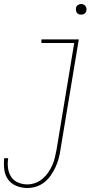

<svg xmlns="http://www.w3.org/2000/svg" viewBox="-41 -717 561 960"><path d="M96 223Q67 223 41 212.5Q15 202 -0.5 180.5Q-16 159 -19.5 131Q-23 103 -20 74H0Q-4 99 -1 123Q2 147 14.5 166.5Q27 186 49 195.5Q71 205 96 205Q115 205 135 198Q155 191 171.5 177Q188 163 200 145.5Q212 128 220.5 109Q229 90 233.5 70Q238 50 242 30L330 -502H166V-520H353L261 33Q258 55 252 77Q246 99 236 120Q226 141 212.5 160.5Q199 180 180.5 194.5Q162 209 140 216Q118 223 96 223ZM364 -644Q358 -644 352.5 -646Q347 -648 343.5 -653Q340 -658 339 -664Q338 -670 339 -676Q339 -681 341.5 -685Q344 -689 348 -691.5Q352 -694 356 -695.5Q360 -697 365 -697Q371 -697 376.5 -694.5Q382 -692 386 -687Q390 -682 391 -676Q392 -670 391 -664Q390 -659 387.5 -655Q385 -651 381.5 -648.5Q378 -646 373.5 -645Q369 -644 364 -644Z"/></svg>

Font: Iosevka Curly Slab Thin
Style: Italic
Weight: 100
Italic angle: -9°
Monospace: yes
Designer: Belleve Invis
Foundry: Belleve Invis
Version: Version 22.1.2; ttfautohint (v1.8.4)